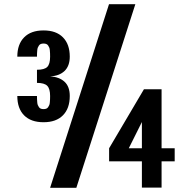

<svg xmlns="http://www.w3.org/2000/svg" viewBox="-20 -895 915 915"><path d="M656.2 -126H500V-188.5L666 -469.7H750V-188.5H812.5V-126H750V-1H656.2ZM656.2 -188.5V-313.5L593.8 -188.5ZM499.5 -875H625L343.8 0H218.8ZM156.2 -562.5Q191.9 -562.5 205.3 -576.2Q218.8 -589.8 218.8 -625Q218.8 -635.3 218.5 -640.6Q218.3 -646 217.5 -654.8Q216.8 -663.6 214.8 -668.2Q212.9 -672.9 209.5 -678Q206.1 -683.1 200.7 -685.3Q195.3 -687.5 187.5 -687.5Q179.7 -687.5 174.3 -685.3Q168.9 -683.1 165.5 -678Q162.1 -672.9 160.2 -668.2Q158.2 -663.6 157.5 -654.8Q156.7 -646 156.5 -640.6Q156.2 -635.3 156.2 -625H62.5Q62.5 -684.1 95 -717Q127.4 -750 187.5 -750Q247.6 -750 280 -717Q312.5 -684.1 312.5 -625Q312.5 -580.6 287.4 -556.6Q262.2 -532.7 218.8 -531.2Q262.7 -528.3 287.6 -505.4Q312.5 -482.4 312.5 -437.5Q312.5 -378.4 280 -345.5Q247.6 -312.5 187.5 -312.5Q127.4 -312.5 95 -345.2Q62.5 -377.9 62.5 -437.5H156.2Q156.2 -427.2 156.5 -421.9Q156.7 -416.5 157.5 -407.7Q158.2 -398.9 160.2 -394.3Q162.1 -389.6 165.5 -384.5Q168.9 -379.4 174.3 -377.2Q179.7 -375 187.5 -375Q195.3 -375 200.7 -377.2Q206.1 -379.4 209.5 -384.5Q212.9 -389.6 214.8 -394.3Q216.8 -398.9 217.5 -407.7Q218.3 -416.5 218.5 -421.9Q218.8 -427.2 218.8 -437.5Q218.8 -472.2 205.1 -486.1Q191.4 -500 156.2 -500Z"/></svg>

Font: Oswald
Style: Stencbab
Weight: 400
Designer: Mathieu Le Lay
Foundry: Mathieu Le Lay
Version: Version 1.000